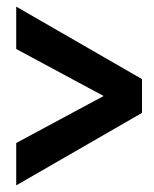

<svg xmlns="http://www.w3.org/2000/svg" viewBox="-20 -633 465 580"><path d="M409 -394 29 -613V-485L293 -343L29 -201V-73L409 -292Z"/></svg>

Font: Ranchers
Style: Regular
Weight: 400
Designer: Pablo Impallari, Brenda Gallo
Foundry: Pablo Impallari, Brenda Gallo
Version: Version 1.000